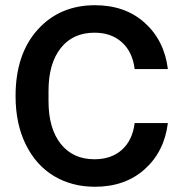

<svg xmlns="http://www.w3.org/2000/svg" viewBox="-20 -710 702 740"><path d="M346.2 9.8Q256.8 9.8 187.7 -31.7Q118.7 -73.2 79.3 -153.1Q40 -232.9 40 -339.8Q40 -501 125 -595.5Q210 -689.9 346.2 -689.9Q462.4 -689.9 537.8 -622.1Q613.3 -554.2 627 -443.8H499Q490.7 -510.3 449.7 -547.1Q408.7 -584 344.2 -584Q260.7 -584 213.9 -524.4Q167 -464.8 167 -359.9V-319.8Q167 -215.3 213.9 -155.8Q260.7 -96.2 344.2 -96.2Q409.2 -96.2 450 -132.8Q490.7 -169.4 499 -235.8H627Q613.3 -125.5 537.8 -57.9Q462.4 9.8 346.2 9.8Z"/></svg>

Font: TASA Orbiter Text SemiBold
Style: Regular
Weight: 600
Designer: Weizhong Zhang
Version: Version 1.000;Glyphs 3.1.2 (3151)